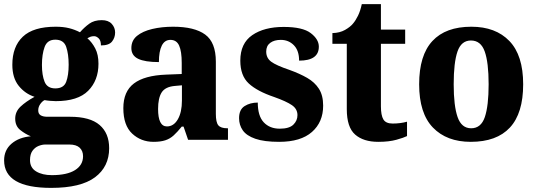

<svg xmlns="http://www.w3.org/2000/svg" viewBox="-27 -680 2606 934"><path d="M222 234Q-7 234 -7 100Q-7 50 29 19Q65 -12 123 -17Q96 -28 71.5 -47.5Q47 -67 47 -103Q47 -137 73 -161.5Q99 -186 141 -209Q95 -224 64 -262.5Q33 -301 33 -365Q33 -453 84 -501.5Q135 -550 244 -550Q281 -550 309 -543Q337 -536 362 -523Q383 -547 407 -564.5Q431 -582 468 -582Q500 -582 516.5 -564Q533 -546 533 -522Q533 -497 518 -478Q503 -459 464 -459Q464 -483 453 -493.5Q442 -504 431 -504Q420 -504 412.5 -501Q405 -498 398 -494Q421 -474 436.5 -444Q452 -414 452 -370Q452 -289 402 -238.5Q352 -188 244 -188Q234 -188 216.5 -189.5Q199 -191 190 -193Q179 -188 169 -174Q159 -160 159 -143Q159 -126 171 -119Q183 -112 203 -112H314Q411 -112 457.5 -72Q504 -32 504 41Q504 131 435 182.5Q366 234 222 234ZM242 -250Q283 -250 295 -282Q307 -314 307 -365Q307 -417 295 -452Q283 -487 242 -487Q203 -487 190 -451.5Q177 -416 177 -364Q177 -314 190 -282Q203 -250 242 -250ZM225 172Q299 172 338 147.5Q377 123 377 80Q377 54 360.5 38.5Q344 23 310 23H194Q178 23 160.5 30Q143 37 131 53.5Q119 70 119 99Q119 136 149 154Q179 172 225 172Z M720 10Q659 10 616 -30Q573 -70 573 -154Q573 -235 624.5 -274Q676 -313 781 -317L857 -320V-374Q857 -430 844.5 -458Q832 -486 802 -486Q774 -486 760 -458Q746 -430 746 -378Q678 -378 645 -394Q612 -410 612 -446Q612 -483 639.5 -505.5Q667 -528 713.5 -539Q760 -550 815 -550Q919 -550 971 -512Q1023 -474 1023 -380V-126Q1023 -85 1035 -70.5Q1047 -56 1079 -56H1082V0H888L866 -64H857Q836 -38 818 -21.5Q800 -5 777 2.5Q754 10 720 10ZM785 -65Q818 -65 838 -99.5Q858 -134 858 -191V-265L824 -262Q777 -258 759.5 -230.5Q742 -203 742 -150Q742 -65 785 -65Z M1331 10Q1258 10 1215 -5Q1172 -20 1154 -46Q1136 -72 1136 -105Q1136 -147 1163 -164Q1190 -181 1227 -181Q1227 -116 1256 -85Q1285 -54 1334 -54Q1380 -54 1400 -73.5Q1420 -93 1420 -120Q1420 -150 1393 -168.5Q1366 -187 1307 -208Q1224 -236 1183 -274Q1142 -312 1142 -385Q1142 -469 1200 -509Q1258 -549 1353 -549Q1445 -549 1484.5 -519Q1524 -489 1524 -453Q1524 -385 1428 -385Q1428 -434 1402.5 -460Q1377 -486 1339 -486Q1307 -486 1287.5 -471.5Q1268 -457 1268 -429Q1268 -398 1292 -380Q1316 -362 1381 -340Q1431 -322 1467.5 -301Q1504 -280 1524.5 -248Q1545 -216 1545 -166Q1545 -86 1490.5 -38Q1436 10 1331 10Z M1813 10Q1741 10 1700.5 -25.5Q1660 -61 1660 -149V-467H1590V-519Q1626 -520 1651.5 -534.5Q1677 -549 1690 -565Q1703 -580 1714.5 -603.5Q1726 -627 1733 -660H1826V-536H1944V-467H1826V-163Q1826 -119 1838 -99Q1850 -79 1883 -79Q1921 -79 1953 -88V-18Q1937 -10 1901 0Q1865 10 1813 10Z M2263 10Q2146 10 2079 -59.5Q2012 -129 2012 -270Q2012 -411 2076.5 -480.5Q2141 -550 2266 -550Q2384 -550 2451 -480.5Q2518 -411 2518 -270Q2518 -129 2453.5 -59.5Q2389 10 2263 10ZM2265 -56Q2313 -56 2331.5 -110.5Q2350 -165 2350 -270Q2350 -376 2331 -429.5Q2312 -483 2264 -483Q2217 -483 2198.5 -429.5Q2180 -376 2180 -270Q2180 -165 2199 -110.5Q2218 -56 2265 -56Z"/></svg>

Font: Noto Serif Myanmar SemiCondensed ExtraBold
Style: Regular
Weight: 800
Width: 4
Designer: Ben Mitchell and the Monotype Design Team
Foundry: Monotype Imaging Inc.
Version: Version 2.106; ttfautohint (v1.8.4.7-5d5b)